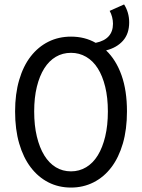

<svg xmlns="http://www.w3.org/2000/svg" viewBox="-20 -833 640 865"><path d="M300 12Q244 12 198 -11.5Q152 -35 118.5 -79Q85 -123 66.5 -186.5Q48 -250 48 -331Q48 -410 66.5 -473Q85 -536 118.5 -579Q152 -622 198 -645Q244 -668 300 -668Q362 -668 411 -640Q489 -656 489 -726Q489 -741 485 -756.5Q481 -772 474 -784L539 -813Q550 -796 556 -775.5Q562 -755 562 -732Q562 -681 534 -649.5Q506 -618 458 -606Q503 -563 527.5 -494Q552 -425 552 -331Q552 -250 533.5 -186.5Q515 -123 481.5 -79Q448 -35 401.5 -11.5Q355 12 300 12ZM300 -61Q337 -61 368 -79.5Q399 -98 420.5 -133Q442 -168 454 -218Q466 -268 466 -331Q466 -393 454 -442Q442 -491 420.5 -525Q399 -559 368 -577Q337 -595 300 -595Q262 -595 231.5 -577Q201 -559 179.5 -525Q158 -491 146 -442Q134 -393 134 -331Q134 -268 146 -218Q158 -168 179.5 -133Q201 -98 231.5 -79.5Q262 -61 300 -61Z"/></svg>

Font: Source Code Pro
Style: Regular
Weight: 400
Monospace: yes
Designer: Paul D. Hunt, Teo Tuominen
Foundry: Adobe Systems Incorporated
Version: Version 2.030;PS 1.000;hotconv 16.6.51;makeotf.lib2.5.65220